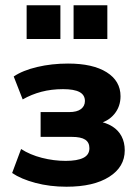

<svg xmlns="http://www.w3.org/2000/svg" viewBox="-20 -697 523 728"><path d="M232 11Q169 11 114.5 -3.5Q60 -18 26 -41L60 -132Q94 -110 139 -98.5Q184 -87 229 -87Q273 -87 296 -98.5Q319 -110 319 -135Q319 -157 303 -167.5Q287 -178 252 -178H134V-272H242Q272 -272 287 -283.5Q302 -295 302 -314Q302 -337 281.5 -348Q261 -359 219 -359Q175 -359 137 -349Q99 -339 66 -320L32 -407Q66 -430 121 -443Q176 -456 238 -456Q332 -456 384.5 -423Q437 -390 437 -332Q437 -293 413.5 -264.5Q390 -236 349 -227V-238Q383 -232 406 -217.5Q429 -203 441 -180Q453 -157 453 -127Q453 -64 394 -26.5Q335 11 232 11ZM259 -549V-677H387V-549ZM81 -549V-677H209V-549Z"/></svg>

Font: Nunito Sans 12pt ExtraLight
Style: Weight 830 Width 84 Optical size 12.0 YTLC 445
Weight: 830
Width: 4
Designer: Vernon Adams
Foundry: Vernon Adams
Version: Version 3.101;gftools[0.9.27]